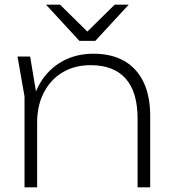

<svg xmlns="http://www.w3.org/2000/svg" viewBox="-20 -802 735 822"><path d="M55 -560H109L139 -381V0H85V-389ZM380 -572Q458 -572 512 -541Q566 -510 594.5 -450.5Q623 -391 623 -306V0H569V-295Q569 -408 518 -465.5Q467 -523 368 -523Q299 -523 247.5 -492Q196 -461 167.5 -405.5Q139 -350 139 -277L111 -304Q116 -385 151 -445Q186 -505 245 -538.5Q304 -572 380 -572ZM388 -627H320L177 -782H237L362 -659H346L471 -782H531Z"/></svg>

Font: Unbounded ExtraLight
Style: Regular
Weight: 250
Designer: Luke Prowse, Jean-Baptiste Morizot, Fátima Lázaro, Florian Runge
Foundry: NaN
Version: Version 1.701;gftools[0.9.28.dev5+ged2979d]